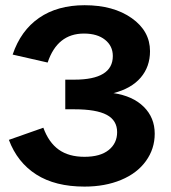

<svg xmlns="http://www.w3.org/2000/svg" viewBox="-20 -688 640 718"><path d="M295.9 9.8Q186.5 9.8 115.7 -35.4Q44.9 -80.6 13.2 -165L142.1 -210.4Q162.1 -155.3 199.7 -128.4Q237.3 -101.6 295.9 -101.6Q355 -101.6 386.5 -127Q418 -152.3 418 -193.8Q418 -237.8 379.2 -258.5Q340.3 -279.3 257.8 -279.3H224.1V-390.1H257.8Q401.9 -390.1 401.9 -478.5Q401.9 -516.1 372.8 -539.3Q343.8 -562.5 293.9 -562.5Q194.3 -562.5 158.2 -454.1L27.3 -483.9Q57.6 -573.7 126.2 -621.1Q194.8 -668.5 296.4 -668.5Q404.3 -668.5 472.7 -620.1Q541 -571.8 541 -496.6Q541 -438.5 506.1 -397.7Q471.2 -356.9 404.3 -339.8Q476.6 -329.1 517.6 -288.6Q558.6 -248 558.6 -188Q558.6 -131.3 525.6 -85.7Q492.7 -40 432.6 -15.1Q372.6 9.8 295.9 9.8Z"/></svg>

Font: Cousine
Style: Bold
Weight: 700
Monospace: yes
Designer: Steve Matteson
Foundry: Ascender Corporation
Version: Version 1.20